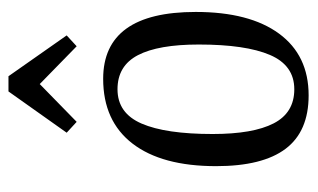

<svg xmlns="http://www.w3.org/2000/svg" viewBox="-164 -554 731 442"><g transform="rotate(-90 201.0 -333.5)"><path d="M394 -248Q394 -124 344 -56Q294 12 202 12Q119 12 79 -41Q39 -94 39 -201Q39 -326 91 -393.5Q143 -461 240 -461Q394 -461 394 -248ZM113 -209Q113 -116 137.5 -68.5Q162 -21 216 -21Q271 -21 295 -77Q319 -133 319 -241Q319 -334 294.5 -381Q270 -428 216 -428Q161 -428 137 -372.5Q113 -317 113 -209ZM340 -545 315 -522 228 -607 141 -522 116 -545 211 -679H246Z"/></g></svg>

Font: Gupter
Style: Regular
Weight: 400
Designer: Octavio Pardo
Version: Version 1.000